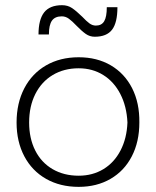

<svg xmlns="http://www.w3.org/2000/svg" viewBox="-20 -708 601 740"><path d="M283.2 12.2Q211.9 12.2 157.7 -18.6Q103.5 -49.3 73.7 -105.7Q43.9 -162.1 43.9 -235.8Q43.9 -310.5 73.7 -367.7Q103.5 -424.8 157.7 -456.1Q211.9 -487.3 283.2 -487.3Q354 -487.3 407.2 -456.1Q460.4 -424.8 489.3 -367.9Q518.1 -311 517.1 -235.8Q517.1 -161.6 488 -105.5Q459 -49.3 406 -18.6Q353 12.2 283.2 12.2ZM283.2 -30.8Q336.9 -30.8 378.7 -56.2Q420.4 -81.5 444.6 -128.2Q468.8 -174.8 471.2 -235.8Q468.3 -298.3 443.8 -345.7Q419.4 -393.1 377.9 -418.9Q336.4 -444.8 283.2 -444.8Q226.6 -444.8 183.3 -418.9Q140.1 -393.1 116.2 -345.7Q92.3 -298.3 92.3 -235.8Q92.3 -174.8 115.7 -128.2Q139.2 -81.5 182.6 -56.2Q226.1 -30.8 283.2 -30.8ZM345.2 -566.4Q326.2 -566.4 310.8 -577.1Q295.4 -587.9 275.4 -608.4Q258.3 -626.5 245.6 -635.7Q232.9 -645 218.3 -645Q191.9 -645 180.2 -628.4Q168.5 -611.8 168.5 -575.2H128.4Q128.4 -632.3 150.1 -660.2Q171.9 -688 219.2 -688Q241.2 -688 257.8 -676.8Q274.4 -665.5 296.9 -643.6Q313 -626.5 324.7 -617.9Q336.4 -609.4 349.6 -609.4Q371.6 -609.4 381.6 -626.2Q391.6 -643.1 391.6 -680.2H432.6Q432.6 -620.6 411.9 -593.5Q391.1 -566.4 345.2 -566.4Z"/></svg>

Font: DavidDev Light
Style: Regular
Weight: 300
Designer: David.dev
Foundry: David.dev
Version: Version 1.001;FEAKit 1.0